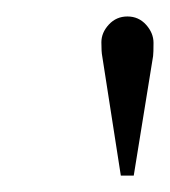

<svg xmlns="http://www.w3.org/2000/svg" viewBox="-20 -618 206 232"><path d="M165 -550.3 141.6 -405.8H126L103.5 -550.3Q102.5 -555.2 102.5 -566.9Q102.5 -578.6 111.6 -588.4Q120.6 -598.1 134 -598.1Q147.5 -598.1 156.5 -588.1Q165.5 -578.1 165.5 -566.2Q165.5 -554.2 165 -550.3Z"/></svg>

Font: RIT Rachana
Style: Regular
Weight: 400
Designer: Hussain KH
Version: 1.4.7